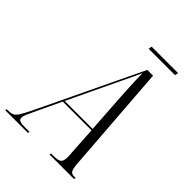

<svg xmlns="http://www.w3.org/2000/svg" viewBox="-288 -943 1063 1063"><g transform="rotate(45 244.0 -411.0)"><path d="M-57 0 -54 -10H-40Q-22 -10 -9.5 -15.5Q3 -21 16 -41Q29 -61 50 -104L342 -714H387L433 -100Q435 -61 439 -41.5Q443 -22 451.5 -16Q460 -10 475 -10H485L482 0H290L293 -10H317Q346 -10 359 -19.5Q372 -29 372 -59Q372 -68 371.5 -77.5Q371 -87 370 -98L360 -259H135L61 -102Q51 -82 43.5 -64.5Q36 -47 36 -33Q36 -19 50 -14.5Q64 -10 96 -10H124L121 0ZM248 -496 140 -269H359L345 -479Q343 -509 341 -546.5Q339 -584 337.5 -620.5Q336 -657 336 -682Q325 -657 314 -634.5Q303 -612 288 -580Q273 -548 248 -496ZM264 -802 268 -822H475L471 -802Z"/></g></svg>

Font: Noto Serif Display ExtraCondensed Light
Style: Italic
Weight: 300
Width: 2
Italic angle: -12°
Designer: Monotype Design Team
Foundry: Monotype Imaging Inc.
Version: Version 2.009